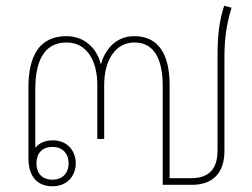

<svg xmlns="http://www.w3.org/2000/svg" viewBox="-20 -644 879 669"><path d="M163 5C215 5 244 -32 244 -75C244 -118 215 -155 164 -155C136 -155 116 -145 103 -129V-333C103 -432 134 -496 212 -496C282 -496 319 -433 319 -349V-160H343V-349C343 -433 382 -496 448 -496C517 -496 547 -439 547 -343V0H649C724 0 762 -44 762 -118V-441C762 -507 768 -556 787 -617L761 -624C743 -567 738 -518 738 -447V-121C738 -58 711 -23 645 -23H571V-348C571 -455 532 -518 448 -518C383 -518 346 -471 332 -421H331C319 -471 278 -518 212 -518C116 -518 79 -448 79 -338V-94C79 -33 106 5 163 5ZM163 -18C126 -18 107 -41 107 -75C107 -109 126 -132 163 -132C198 -132 219 -109 219 -75C219 -41 198 -18 163 -18Z"/></svg>

Font: Noto Sans Thai Looped Thin
Style: Regular
Weight: 100
Designer: Sasikarn Vongin, Ben Mitchell
Foundry: The Fontpad Ltd
Version: Version 1.001